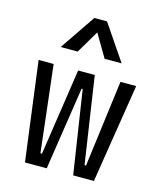

<svg xmlns="http://www.w3.org/2000/svg" viewBox="-117 -882 821 969"><g transform="rotate(15 293.0 -397.5)"><path d="M357.4 0H465.8L547.9 -517.6H465.8L407.2 -64.9H399.4L331.5 -517.6H244.6L176.8 -64.9H168.9L116.7 -517.6H38.1L105.5 0H219.2L285.2 -433.6H291ZM128.9 -609.4H217.8L288.1 -728.5L358.4 -609.4H447.3L321.3 -794.9H254.9Z"/></g></svg>

Font: Cascadia Mono PL SemiLight
Style: Regular
Weight: 350
Monospace: yes
Designer: Aaron Bell
Foundry: Saja Typeworks
Version: Version 2404.023